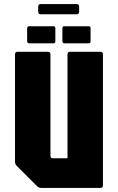

<svg xmlns="http://www.w3.org/2000/svg" viewBox="-20 -920 577 940"><path d="M181.5 0Q170 0 161.5 -8.5L61.5 -108.5Q53.5 -116.5 53.5 -128.5V-654Q53.5 -666.5 66 -666.5H214.5Q227 -666.5 227 -654V-157Q227 -145 239 -145H310.5V-654Q310.5 -666.5 323 -666.5H471.5Q484 -666.5 484 -654V-12.5Q484 0 471.5 0ZM123 -708Q113 -708 113 -718V-781.5Q113 -791.5 123 -791.5H242Q251 -791.5 251 -781.5V-718Q251 -708 242 -708ZM295.5 -708Q285.5 -708 285.5 -718V-781.5Q285.5 -791.5 295.5 -791.5H414.5Q423.5 -791.5 423.5 -781.5V-718Q423.5 -708 414.5 -708ZM179.5 -850Q167 -850 167 -862.5V-887.5Q167 -900 179.5 -900H355Q367.5 -900 367.5 -887.5V-862.5Q367.5 -850 355 -850Z"/></svg>

Font: Jaro 24pt
Style: Regular
Weight: 400
Designer: Agyei Archer, Celine Hurka, Mirko Velimirović
Version: Version 1.000